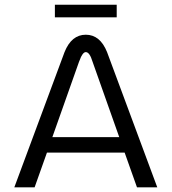

<svg xmlns="http://www.w3.org/2000/svg" viewBox="-20 -808 740 828"><path d="M216.7 -787.5H483.3V-733.3H216.7ZM441.7 -583.3 658.3 0H570.8L517.5 -150H182.5L129.2 0H41.7L258.3 -583.3Q288.3 -658.3 350 -658.3Q411.7 -658.3 441.7 -583.3ZM205.8 -216.7H494.2L379.2 -541.7Q366.7 -583.3 350 -583.3Q342.5 -583.3 335.4 -572.9Q328.3 -562.5 325 -551.7L320.8 -541.7Z"/></svg>

Font: BoonBaan
Style: Regular
Weight: 400
Designer: Sungsit Sawaiwan
Foundry: FontUni
Version: Version 2.0